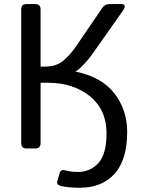

<svg xmlns="http://www.w3.org/2000/svg" viewBox="-20 -720 686 931"><path d="M107.4 0Q83 0 83 -26.9V-673.3Q83 -700.2 107.4 -700.2H152.3Q176.8 -700.2 176.8 -673.3V-397H197.3Q252.9 -397 286.6 -425.3Q320.3 -453.6 348.6 -495.1L475.6 -681.2Q488.8 -700.2 509.8 -700.2H566.9Q598.1 -700.2 575.7 -668L425.8 -455.1Q409.2 -431.6 383.8 -405Q358.4 -378.4 345.7 -373.5V-373Q473.6 -346.7 535.2 -266.6Q596.7 -186.5 596.7 -80.6Q596.7 54.7 535.6 122.6Q474.6 190.4 367.7 190.4Q307.6 190.4 273.4 181.2Q252.9 175.3 257.8 158.7L269.5 118.2Q274.9 99.6 296.9 106Q324.2 113.8 356.9 113.8Q418.5 113.8 457.5 70.1Q496.6 26.4 496.6 -73.2Q496.6 -188.5 415.5 -253.7Q334.5 -318.8 211.9 -318.8H176.8V-26.9Q176.8 0 152.3 0Z"/></svg>

Font: Istok Web
Style: Regular
Weight: 400
Designer: Andrey V. Panov
Foundry: Andrey V. Panov
Version: Version 1.0.2g